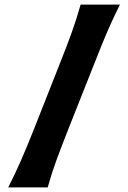

<svg xmlns="http://www.w3.org/2000/svg" viewBox="-20 -809 554 829"><path d="M15.6 0Q46.9 -61.5 72 -119.4Q97.2 -177.2 127 -252.4L235.4 -526.9Q266.6 -605 288.3 -665Q310.1 -725.1 328.1 -789.1H498Q476.6 -746.6 458.3 -706.1Q439.9 -665.5 422.1 -621.8Q404.3 -578.1 383.3 -524.4L275.4 -252.4Q245.6 -177.2 224.4 -119.4Q203.1 -61.5 186 0Z"/></svg>

Font: Pinar Bold
Style: Regular
Weight: 700
Designer: Amin Abedi
Version: Version 3.000